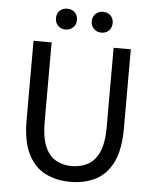

<svg xmlns="http://www.w3.org/2000/svg" viewBox="-57 -874 756 934"><g transform="rotate(5 321.0 -407.0)"><path d="M320.8 12.2Q252.9 12.2 199.2 -14.6Q145.5 -41.5 114.5 -103.3Q83.5 -165 83.5 -270V-655.8H171.9V-267.1Q171.9 -189.5 191.7 -145.5Q211.4 -101.6 245.1 -83.3Q278.8 -64.9 320.8 -64.9Q364.3 -64.9 398.9 -83Q433.6 -101.1 454.1 -145.3Q474.6 -189.5 474.6 -267.1V-655.8H558.6V-270Q558.6 -164.6 527.6 -102.8Q496.6 -41 442.9 -14.4Q389.2 12.2 320.8 12.2ZM408.7 -724.1Q386.7 -724.1 372.1 -738.5Q357.4 -752.9 357.4 -774.9Q357.4 -797.9 372.1 -811.8Q386.7 -825.7 408.7 -825.7Q431.2 -825.7 445.3 -811.8Q459.5 -797.9 459.5 -774.9Q459.5 -752.9 445.3 -738.5Q431.2 -724.1 408.7 -724.1ZM233.9 -724.1Q210.9 -724.1 196.8 -738.5Q182.6 -752.9 182.6 -774.9Q182.6 -797.9 196.8 -811.8Q210.9 -825.7 233.9 -825.7Q255.9 -825.7 270.5 -811.8Q285.2 -797.9 285.2 -774.9Q285.2 -752.9 270.5 -738.5Q255.9 -724.1 233.9 -724.1Z"/></g></svg>

Font: Varta Medium
Style: Regular
Weight: 500
Designer: Joana Correia, Viktoriya Grabowska, Eben Sorkin
Foundry: Sorkin Type Co.
Version: Version 1.004